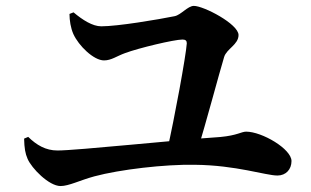

<svg xmlns="http://www.w3.org/2000/svg" viewBox="-20 -687 1040 642"><path d="M537.9 -179.4 639.3 -180.6C669.2 -276.5 712.7 -441.5 729.4 -496.3C737.6 -523.8 777.6 -537.7 777.6 -569.9C777.6 -606.6 661.1 -667.3 628.2 -667.3C607.8 -667.3 585.1 -637.1 564 -632.9C508.7 -621.7 373.9 -599 318.6 -599C289.5 -599 256.2 -620.2 225.9 -645.7L212.3 -640.4C212.6 -617.7 216.2 -594.3 225.2 -573.4C242.9 -534.1 293.2 -485 327.8 -485C352.2 -485 370 -499.2 397.8 -509.3C443.4 -526.4 562.6 -554.8 590.2 -554.8C600.4 -554.8 604.8 -550.8 604.6 -542.1C601.9 -501.4 564.2 -294.2 537.9 -179.4ZM182.5 -64.9C210.4 -64.9 247.1 -84.2 295.4 -97.3C380.6 -120.2 530.7 -137.9 631.5 -136C770.1 -134.6 868.6 -100.1 907.6 -100.1C936.4 -100.1 954.7 -120.9 954.7 -148.5C954.7 -189 855.9 -246.8 803.1 -246.8C787 -246.8 773.6 -234.2 716.6 -228.9C577.3 -219.8 236.8 -183.8 172.3 -183.8C132.8 -183.8 102.5 -201.8 74.3 -229.3L60.6 -223.5C61.4 -191.5 64.4 -173.8 72.2 -156C85.3 -124.8 143.4 -64.9 182.5 -64.9Z"/></svg>

Font: Source Han Serif TW VF
Style: Regular
Weight: 250
Designer: Ryoko NISHIZUKA 西塚涼子 (kana & ideographs); Frank Grießhammer (Latin, Greek & Cyrillic); Wenlong ZHANG 张文龙 (bopomofo); San
Foundry: Adobe
Version: Version 2.002;hotconv 1.1.0;makeotfexe 2.6.0